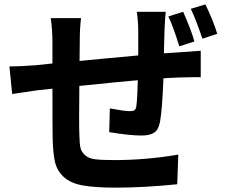

<svg xmlns="http://www.w3.org/2000/svg" viewBox="-20 -819 1040 885"><path d="M876 -627.9 806.6 -605.5Q776.4 -702.1 755.9 -743.2L824.2 -764.6Q862.3 -678.7 876 -627.9ZM610.4 -764.6H744.1Q741.2 -748 738.3 -679.7Q737.3 -633.8 735.4 -573.2Q795.9 -577.1 809.6 -578.1L905.3 -585V-462.9Q895.5 -463.9 856.4 -462.9Q817.4 -461.9 808.6 -461.9Q756.8 -460 733.4 -458Q727.5 -312.5 717.8 -258.8Q710.9 -221.7 691.4 -208Q671.9 -194.3 631.8 -194.3Q577.1 -194.3 483.4 -210L486.3 -319.3Q553.7 -306.6 577.1 -306.6Q592.8 -306.6 599.6 -311Q606.4 -315.4 608.4 -329.1Q613.3 -366.2 615.2 -449.2Q553.7 -444.3 345.7 -422.9Q343.8 -242.2 345.7 -200.2Q346.7 -158.2 350.6 -139.2Q354.5 -120.1 371.1 -104.5Q387.7 -88.9 418 -85Q448.2 -81.1 505.9 -81.1Q653.3 -81.1 801.8 -106.4L796.9 30.3Q642.6 45.9 514.6 45.9Q417 45.9 360.8 35.6Q304.7 25.4 273.9 -3.4Q243.2 -32.2 233.9 -70.8Q224.6 -109.4 222.7 -179.7Q221.7 -221.7 221.7 -410.2L155.3 -403.3Q152.3 -403.3 36.1 -385.7L23.4 -512.7Q72.3 -512.7 147.5 -518.6L221.7 -526.4V-626Q221.7 -680.7 213.9 -735.4H353.5Q347.7 -687.5 347.7 -632.8Q347.7 -577.1 346.7 -538.1Q363.3 -540 463.9 -549.3Q564.5 -558.6 617.2 -563.5V-673.8Q617.2 -721.7 610.4 -764.6ZM859.4 -778.3 926.8 -798.8Q963.9 -721.7 981.4 -663.1L913.1 -640.6Q881.8 -732.4 859.4 -778.3Z"/></svg>

Font: Nasu
Style: Bold
Weight: 700
Designer: Ryoko NISHIZUKA (kana &amp; ideographs); Paul D. Hunt (Latin, Greek &amp; Cyrillic); Wenlong ZHANG (bopomofo); Sandoll C
Version: Version 2014.1215